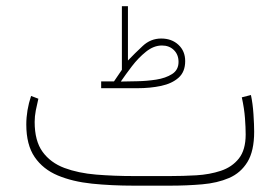

<svg xmlns="http://www.w3.org/2000/svg" viewBox="-20 -586 885 606"><path d="M339.8 -329.1Q345.2 -336.9 352.1 -347.2Q358.9 -357.4 364.7 -365.7V-566.4H383.8V-395Q405.3 -417.5 430.4 -440.9Q455.6 -464.4 488.8 -464.4Q522 -464.4 543.2 -444.6Q564.5 -424.8 564.5 -393.1Q564.5 -359.4 543.7 -340.8Q522.9 -322.3 488.5 -314.9Q454.1 -307.6 413.6 -307.6H299.3V-329.1ZM413.1 -329.6Q442.9 -330.1 472.9 -334.7Q502.9 -339.4 523.2 -352.3Q543.5 -365.2 543.5 -390.6Q543.5 -413.6 528.8 -428Q514.2 -442.4 491.2 -442.4Q465.3 -442.4 440.9 -422.9Q416.5 -403.3 396.2 -376.7Q376 -350.1 361.3 -328.6ZM516.1 0H402.8Q332 0 270.5 -6.3Q209 -12.7 162.4 -32.2Q115.7 -51.8 89.4 -90.3Q63 -128.9 63 -192.9Q63 -237.8 78.1 -283.2L101.1 -274.4Q96.7 -256.3 93 -237.5Q89.4 -218.8 89.4 -201.2Q89.4 -141.1 114.5 -106.7Q139.6 -72.3 183.3 -55.9Q227.1 -39.6 283.7 -34.9Q340.3 -30.3 402.8 -30.3H516.6Q557.6 -30.3 599.6 -32.7Q641.6 -35.2 677 -46.9Q712.4 -58.6 733.9 -85.7Q755.4 -112.8 755.4 -161.6Q755.4 -183.1 753.2 -213.1Q751 -243.2 743.2 -278.8L772 -286.1Q777.8 -259.3 780 -225.6Q782.2 -191.9 782.2 -170.4Q782.2 -109.4 761 -74.7Q739.7 -40 702.9 -24.2Q666 -8.3 617.9 -4.2Q569.8 0 516.1 0Z"/></svg>

Font: Vazirmatn UI Thin
Style: Regular
Weight: 100
Designer: Saber Rastikerdar
Foundry: Saber Rastikerdar
Version: Version 33.003